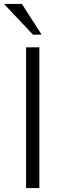

<svg xmlns="http://www.w3.org/2000/svg" viewBox="-51 -955 297 975"><path d="M81.5 0V-714.8H148.9V0ZM116.7 -778.8 -30.8 -935.1H60.1L160.2 -779.3Z"/></svg>

Font: Pontano Sans Light
Style: Regular
Weight: 300
Designer: Vernon Adams
Foundry: Vernon Adams
Version: Version 2.001